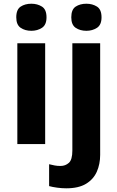

<svg xmlns="http://www.w3.org/2000/svg" viewBox="-20 -781 637 1041"><path d="M224.9 -546.4V0H74V-546.4ZM150.1 -760.8Q182.9 -760.8 207.6 -745.2Q232.2 -729.5 232.2 -687.1Q232.2 -646.3 207.6 -630.2Q182.9 -614 150.1 -614Q115.9 -614 92.1 -630.2Q68.2 -646.3 68.2 -687.1Q68.2 -729.5 92.1 -745.2Q115.9 -760.8 150.1 -760.8ZM339.2 240Q315.4 240 289.7 236.5Q264 233 246.3 228V109.4Q261.9 113.4 276.4 116.1Q290.9 118.8 308 118.8Q334.6 118.8 353.4 101.9Q372.3 85 372.3 35.4V-546.4H523.1V58.6Q523.1 108.6 505 149.8Q486.8 191 446.5 215.5Q406.2 240 339.2 240ZM366.5 -687.1Q366.5 -729.5 390.3 -745.2Q414.2 -760.8 448.4 -760.8Q481.2 -760.8 505.9 -745.2Q530.5 -729.5 530.5 -687.1Q530.5 -646.3 505.9 -630.2Q481.2 -614 448.4 -614Q414.2 -614 390.3 -630.2Q366.5 -646.3 366.5 -687.1Z"/></svg>

Font: Noto Sans Khmer
Style: Regular
Weight: 400
Designer: Danh Hong and the Monotype Design Team
Foundry: Monotype Imaging Inc.
Version: Version 2.003